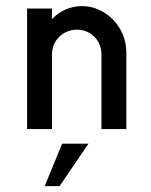

<svg xmlns="http://www.w3.org/2000/svg" viewBox="-20 -433 505 644"><path d="M254.9 -412.6C216.3 -412.6 180.7 -396.5 154.3 -369.1V-404.3H70.8V0H154.3V-251C154.3 -297.4 191.4 -333.5 238.3 -333.5C284.2 -333.5 320.3 -297.4 320.3 -251V0H403.8V-256.8C403.8 -344.2 333.5 -412.6 254.9 -412.6ZM129.9 191.4H179.7L276.9 48.8H188.5Z"/></svg>

Font: Now Medium
Style: Regular
Weight: 500
Designer: Alfredo Marco Pradil
Foundry: Alfredo Marco Pradil
Version: Version 1.200;hotconv 1.0.109;makeotfexe 2.5.65596